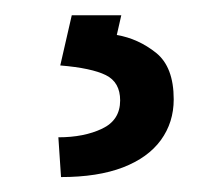

<svg xmlns="http://www.w3.org/2000/svg" viewBox="-20 -20 288 252"><path d="M74.2 0H139.2L133.3 25.9Q161.6 30.8 184.8 49.3Q208 67.9 208 110.4Q208 140.6 191.2 163.8Q174.3 187 141.4 199.7Q108.4 212.4 60.1 212.4L56.6 160.2Q90.3 160.2 114 148.9Q137.7 137.7 137.7 111.8Q137.7 87.9 118.9 78.6Q100.1 69.3 59.1 65.9Z"/></svg>

Font: RobotoDEMO
Style: Regular
Weight: 400
Designer: Christian Robertson
Foundry: Google
Version: Version 2.136